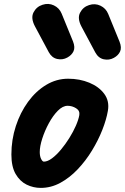

<svg xmlns="http://www.w3.org/2000/svg" viewBox="-20 -931 625 961"><path d="M184 9.5Q146.5 9.5 113 -7Q79.5 -23.5 58.2 -60.2Q37 -97 37 -157.5Q37 -231.5 59.2 -299.8Q81.5 -368 120.5 -421.5Q159.5 -475 211 -506Q262.5 -537 321 -537Q379 -537 427.2 -517Q475.5 -497 502 -461Q528.5 -425 520 -376.5Q512.5 -332.5 492 -280.5Q471.5 -228.5 440.2 -177.2Q409 -126 369 -83.8Q329 -41.5 282.2 -16Q235.5 9.5 184 9.5ZM179 -170Q179 -149 185.8 -135.5Q192.5 -122 199.5 -122Q218 -122 240.2 -138.5Q262.5 -155 285 -182Q307.5 -209 327 -240.2Q346.5 -271.5 359.8 -301.8Q373 -332 377 -355Q380.5 -377 360.8 -389.2Q341 -401.5 318.5 -401.5Q294 -401.5 269.5 -376.8Q245 -352 224.5 -314.2Q204 -276.5 191.5 -237.5Q179 -198.5 179 -170ZM317 -643Q293.5 -630 266.5 -635.8Q239.5 -641.5 224 -670L155 -799Q133 -840.5 147.8 -869Q162.5 -897.5 192.5 -907Q222.5 -917 249.8 -904Q277 -891 288.5 -863L345.5 -723.5Q357 -694 348 -674.5Q339 -655 317 -643ZM550 -641.5Q526.5 -628.5 499.5 -634.2Q472.5 -640 457 -668.5L388 -797.5Q366 -839 380.8 -867.5Q395.5 -896 425.5 -905.5Q455.5 -915.5 482.8 -902.5Q510 -889.5 521.5 -861.5L578.5 -722Q590 -692.5 581 -673Q572 -653.5 550 -641.5Z"/></svg>

Font: Edu QLD Hand
Style: Regular
Weight: 400
Designer: Tina and Corey Anderson, Eben Sorkin
Foundry: Sorkin Type Co.
Version: Version 2.000